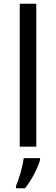

<svg xmlns="http://www.w3.org/2000/svg" viewBox="-20 -780 298 1021"><path d="M173 0V-760H85V0ZM193 70V61H106C101 104 80 176 65 209V221H113C149 178 184 106 193 70Z"/></svg>

Font: Noto Sans Arabic
Style: Regular
Weight: 400
Designer: Monotype Design Team, Nadine Chahine, Nizar Qandah and Khaled Hosny
Foundry: Monotype Imaging Inc.
Version: Version 2.012